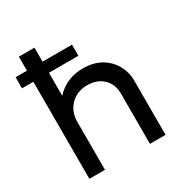

<svg xmlns="http://www.w3.org/2000/svg" viewBox="-167 -850 937 980"><g transform="rotate(-30 301.5 -360.0)"><path d="M79.5 0V-720H171.5V-436.5Q203.5 -471.5 244.5 -488.2Q285.5 -505 329.5 -505Q396 -505 440 -478Q484 -451 506.2 -409.2Q528.5 -367.5 528.5 -323V0H436.5V-296.5Q436.5 -351 401.5 -385.2Q366.5 -419.5 307.5 -419.5Q249 -419.5 210.2 -381.2Q171.5 -343 171.5 -280.5V0ZM12.5 -572V-637.5H345V-572Z"/></g></svg>

Font: Geologica Light
Style: Regular
Weight: 300
Designer: Sindre Bremnes, Frode Helland
Foundry: Monokrom Skriftforlag AS
Version: Version 1.010; ttfautohint (v1.8.4.7-5d5b);gftools[0.9.28]